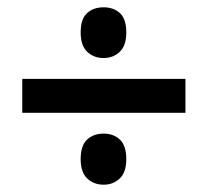

<svg xmlns="http://www.w3.org/2000/svg" viewBox="-20 -615 569 526"><path d="M201 -526Q201 -563 218.5 -579Q236 -595 264 -595Q291 -595 308.5 -579Q326 -563 326 -526Q326 -490 308 -473Q290 -456 264 -456Q237 -456 219 -473Q201 -490 201 -526ZM41 -306V-399H488V-306ZM201 -179Q201 -216 218.5 -232.5Q236 -249 264 -249Q291 -249 308.5 -232.5Q326 -216 326 -179Q326 -143 308 -126Q290 -109 264 -109Q237 -109 219 -126Q201 -143 201 -179Z"/></svg>

Font: Noto Sans Sinhala UI SemiCondensed SemiBold
Style: Regular
Weight: 600
Width: 4
Designer: Jelle Bosma - Monotype Design Team
Foundry: Monotype Imaging Inc.
Version: Version 2.006; ttfautohint (v1.8.4.7-5d5b)